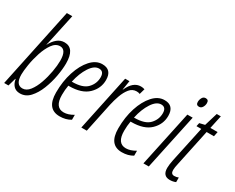

<svg xmlns="http://www.w3.org/2000/svg" viewBox="-104 -1169 1941 1588"><g transform="rotate(30 867.0 -375.0)"><path d="M365 -395Q365 -541 268 -541Q229 -541 199 -516Q169 -491 148 -450H146Q149 -462 152.5 -474.5Q156 -487 159 -504L214 -760H162L2 0H43L65 -76H68Q73 -39 95 -14.5Q117 10 157 10Q211 10 250 -32.5Q289 -75 314.5 -139.5Q340 -204 352.5 -273Q365 -342 365 -395ZM90 -133Q90 -166 99.5 -226Q109 -286 129 -347.5Q149 -409 179.5 -452Q210 -495 252 -495Q312 -495 312 -391Q312 -346 301.5 -286Q291 -226 271 -169Q251 -112 221.5 -74Q192 -36 154 -36Q90 -36 90 -133Z M640 -17V-64Q591 -35 549 -35Q465 -35 465 -154Q465 -202 473 -246H480Q600 -246 660 -304Q720 -362 720 -442Q720 -541 629 -541Q569 -541 520 -487Q471 -433 442 -343.5Q413 -254 413 -147Q413 10 536 10Q596 10 640 -17ZM623 -496Q670 -496 670 -439Q670 -379 627.5 -334Q585 -289 485 -289H481Q500 -377 539 -436.5Q578 -496 623 -496Z M791 0 850 -281Q860 -327 877 -375Q894 -423 920.5 -455.5Q947 -488 987 -488Q1005 -488 1018 -482L1033 -535Q1016 -541 997 -541Q923 -541 880 -443H878L892 -531H851L739 0Z M1234 -17V-64Q1185 -35 1143 -35Q1059 -35 1059 -154Q1059 -202 1067 -246H1074Q1194 -246 1254 -304Q1314 -362 1314 -442Q1314 -541 1223 -541Q1163 -541 1114 -487Q1065 -433 1036 -343.5Q1007 -254 1007 -147Q1007 10 1130 10Q1190 10 1234 -17ZM1217 -496Q1264 -496 1264 -439Q1264 -379 1221.5 -334Q1179 -289 1079 -289H1075Q1094 -377 1133 -436.5Q1172 -496 1217 -496Z M1538 -694Q1538 -725 1510 -725Q1488 -725 1477.5 -705.5Q1467 -686 1467 -666Q1467 -635 1495 -635Q1515 -635 1526.5 -653.5Q1538 -672 1538 -694ZM1383 0 1496 -531H1445L1332 0Z M1644 -1V-45Q1625 -37 1604 -37Q1572 -37 1572 -75Q1572 -99 1582 -141L1655 -486H1725L1734 -531H1665L1692 -657H1653L1615 -531L1565 -519L1558 -486H1604L1531 -145Q1521 -96 1521 -66Q1521 10 1588 10Q1618 10 1644 -1Z"/></g></svg>

Font: Noto Sans Display Condensed Light
Style: Italic
Weight: 300
Width: 3
Designer: Monotype Design team
Foundry: Monotype Imaging Inc.
Version: 1.000